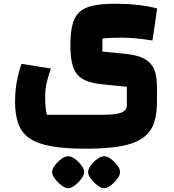

<svg xmlns="http://www.w3.org/2000/svg" viewBox="-20 -500 924 1020"><path d="M533 500Q518 500 498 485Q478 470 463 450Q448 430 448 415Q448 398 462.5 378.5Q477 359 497 344.5Q517 330 533 330Q550 330 569.5 344.5Q589 359 603.5 378.5Q618 398 618 415Q618 430 603 450Q588 470 568.5 485Q549 500 533 500ZM342 500Q327 500 307 485Q287 470 272 450Q257 430 257 415Q257 398 271.5 378.5Q286 359 306 344.5Q326 330 342 330Q359 330 378.5 344.5Q398 359 412.5 378.5Q427 398 427 415Q427 430 412 450Q397 470 377.5 485Q358 500 342 500ZM436 290Q326 290 253 277Q180 264 138 235.5Q96 207 78 159Q60 111 60 41Q60 7 63.5 -27Q67 -61 75 -95Q83 -129 94 -161L250 -136Q237 -98 228.5 -62Q220 -26 220 11Q220 42 222 66Q224 90 229 110H510Q563 110 594.5 105.5Q626 101 640 89.5Q654 78 654 57V-39L524 -52Q454 -59 417.5 -81.5Q381 -104 367.5 -146.5Q354 -189 354 -256Q354 -320 363.5 -363Q373 -406 398 -432Q423 -458 469.5 -469Q516 -480 590 -480Q722 -480 815 -455L790 -285Q735 -293 699 -296.5Q663 -300 628 -300Q599 -300 571 -299Q543 -298 524 -295V-226L648 -214Q713 -207 749 -186.5Q785 -166 799.5 -130Q814 -94 814 -39V41Q814 111 796 158.5Q778 206 735.5 235Q693 264 619.5 277Q546 290 436 290Z"/></svg>

Font: Changa ExtraBold
Style: Regular
Weight: 800
Designer: Eduardo Rodriguez Tunni
Foundry: Eduardo Rodriguez Tunni
Version: Version 3.002; ttfautohint (v1.8.2)